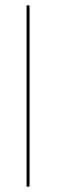

<svg xmlns="http://www.w3.org/2000/svg" viewBox="-20 -695 240 715"><path d="M79 0H90V-675H79Z"/></svg>

Font: Anybody Thin
Style: Regular
Weight: 100
Designer: Tyler Finck
Foundry: Etcetera Type Company
Version: Version 1.114;gftools[0.9.25]